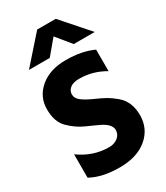

<svg xmlns="http://www.w3.org/2000/svg" viewBox="-261 -1163 1133 1312"><g transform="rotate(-30 305.5 -507.5)"><path d="M542 -736.3V-566.4Q447.3 -622.1 340.8 -622.1Q293.9 -622.1 269.5 -602.5Q245.1 -583 245.1 -552.7Q245.1 -522.5 275.9 -499Q306.6 -475.6 359.9 -452.1Q413.1 -428.7 442.9 -411.6Q472.7 -394.5 507.8 -365.2Q578.1 -306.6 578.1 -199.7Q578.1 -92.8 498 -25.4Q418 42 280.3 42Q142.6 42 53.7 -7.8V-192.4Q161.1 -114.3 286.1 -114.3Q328.1 -114.3 356 -136.7Q383.8 -159.2 383.8 -194.3Q383.8 -242.2 303.7 -279.3Q291 -285.2 262.7 -297.9Q234.4 -310.5 209 -322.3Q149.4 -349.6 98.1 -400.9Q46.9 -452.1 46.9 -550.8Q46.9 -649.4 123.5 -713.9Q200.2 -778.3 325.7 -778.3Q451.2 -778.3 542 -736.3ZM75.2 -845.7 261.7 -1056.6H408.2L593.8 -845.7H428.7L335 -960L239.3 -845.7Z"/></g></svg>

Font: GenEi M Gothic v2 Heavy
Style: Regular
Weight: 800
Version: Version 2.0